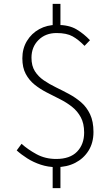

<svg xmlns="http://www.w3.org/2000/svg" viewBox="-20 -847 568 988"><path d="M269 13Q228 13 190 0.5Q152 -12 120.5 -32Q89 -52 66 -73L91 -107Q123 -78 168 -53.5Q213 -29 269 -29Q340 -29 376.5 -66.5Q413 -104 413 -165Q413 -212 395.5 -244Q378 -276 350 -298Q322 -320 288 -337Q254 -354 220 -371.5Q186 -389 158 -411.5Q130 -434 112.5 -466.5Q95 -499 95 -547Q95 -597 118.5 -636Q142 -675 182 -697Q222 -719 272 -719Q335 -719 373.5 -696Q412 -673 443 -640L415 -611Q384 -643 353.5 -660Q323 -677 271 -677Q214 -677 178 -641Q142 -605 142 -550Q142 -508 159.5 -480.5Q177 -453 205.5 -433.5Q234 -414 268 -397.5Q302 -381 335.5 -363Q369 -345 397.5 -320.5Q426 -296 443.5 -259Q461 -222 461 -168Q461 -112 435.5 -71.5Q410 -31 367 -9Q324 13 269 13ZM251 121V3H291V121ZM251 -696V-827H291V-696Z"/></svg>

Font: Noto Sans KR ExtraLight
Style: Regular
Weight: 250
Designer: Ryoko NISHIZUKA  (kana, bopomofo & ideographs); Paul D. Hunt (Latin, Greek & Cyrillic); Sandoll Communications , Soo-you
Foundry: Adobe
Version: Version 2.004-H2;hotconv 1.0.118;makeotfexe 2.5.65603